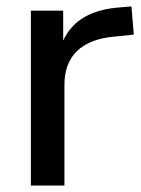

<svg xmlns="http://www.w3.org/2000/svg" viewBox="-20 -572 434 592"><path d="M178.7 0V-311C178.7 -398.4 230.5 -449.7 331.1 -459L392.6 -465.3L385.3 -552.2L350.6 -549.3C263.7 -543 204.6 -511.2 174.8 -446.8V-539.1H75.2V0Z"/></svg>

Font: Winston
Style: Regular
Weight: 400
Designer: Vernon Adams, Kim Jin-seong, David Berlow, Cristiano Sobral
Foundry: The Winston Project Authors
Version: Version 3.004